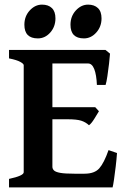

<svg xmlns="http://www.w3.org/2000/svg" viewBox="-20 -810 546 830"><path d="M455.6 -578.1Q454.6 -562.5 451.4 -534.9Q448.2 -507.3 444.3 -481.2Q440.4 -455.1 436.5 -442.9H398.9Q397 -486.8 387.5 -511.2Q377.9 -535.6 360.8 -535.6H182.1L195.8 -594.2H436ZM407.7 -329.1Q399.9 -316.4 387.5 -296.1Q375 -275.9 364.7 -268.6Q350.1 -282.2 330.8 -288.3Q311.5 -294.4 272.5 -294.4H175.8L186 -346.7H391.6ZM485.8 -148.4Q483.9 -121.1 480.2 -90.1Q476.6 -59.1 472.9 -34.2Q469.2 -9.3 466.8 0H19V-36.6Q82.5 -50.3 82.5 -65.4V-528.3Q82.5 -534.2 67.6 -542.5Q52.7 -550.8 19 -557.6V-594.2H274.4V-557.6Q242.7 -554.2 224.6 -549.6Q206.5 -544.9 206.5 -538.6V-88.9Q206.5 -80.1 213.4 -73.2Q220.2 -66.4 240.5 -62.7Q260.7 -59.1 301.8 -59.1H345.2Q388.7 -59.1 409.2 -82.3Q429.7 -105.5 449.2 -161.1ZM219.7 -730.5Q219.7 -694.8 197.3 -669.4Q174.8 -644 143.6 -644Q85.4 -644 85.4 -703.1Q85.4 -739.7 108.6 -764.9Q131.8 -790 161.6 -790Q189 -790 204.3 -775.1Q219.7 -760.3 219.7 -730.5ZM418.9 -730.5Q418.9 -694.8 396.2 -669.4Q373.5 -644 342.8 -644Q284.7 -644 284.7 -703.1Q284.7 -739.7 307.9 -764.9Q331.1 -790 360.8 -790Q387.7 -790 403.3 -775.1Q418.9 -760.3 418.9 -730.5Z"/></svg>

Font: Namdhinggo
Style: Bold
Weight: 700
Designer: Victor Gaultney
Foundry: SIL International
Version: Version 3.001